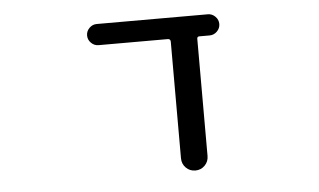

<svg xmlns="http://www.w3.org/2000/svg" viewBox="-43 -611 1085 654"><g transform="rotate(-5 500.0 -284.0)"><path d="M645.5 -66.4Q645.5 -46.9 632.3 -33.7Q619.1 -20.5 600.1 -20.5Q581.1 -20.5 567.9 -33.7Q554.7 -46.9 554.7 -66.4V-464.8Q554.7 -474.6 544.9 -474.6H308.6Q293.9 -474.6 283.2 -485.4Q272.5 -496.1 272.5 -510.7Q272.5 -525.4 283.2 -536.1Q293.9 -546.9 308.6 -546.9H688.5Q703.1 -546.9 713.9 -536.1Q724.6 -525.4 724.6 -510.7Q724.6 -496.1 713.9 -485.4Q703.1 -474.6 688.5 -474.6H653.3Q645.5 -474.6 645.5 -466.8Z"/></g></svg>

Font: Rounded-X Mgen+ 2m regular
Style: Regular
Weight: 400
Designer: [Source Han Sans]
Ryoko NISHIZUKA  (kana & ideographs); Paul D. Hunt (Latin, Greek & Cyrillic); Wenlong ZHANG  (bopomofo
Version: Version 1.059.20150602